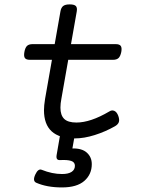

<svg xmlns="http://www.w3.org/2000/svg" viewBox="-20 -610 640 861"><path d="M251 -558.6 182.1 -166.5Q177.2 -136.2 177.2 -115.7Q177.2 10.7 315.4 10.7Q356.9 10.7 404.8 -4.4Q452.6 -19.5 495.6 -43.9Q509.3 -51.8 512.9 -62.5Q516.6 -73.2 510.3 -90.8Q503.9 -107.9 492.7 -112.8Q481.4 -117.7 469.7 -109.9Q385.7 -60.5 322.8 -60.5Q284.7 -60.5 267.8 -76.9Q251 -93.3 251 -127.4Q251 -145.5 255.4 -168L324.2 -558.6Q327.1 -575.7 320.1 -583Q313 -590.3 292.5 -590.3Q272.5 -590.3 263.2 -583Q253.9 -575.7 251 -558.6ZM126 -412.1Q109.4 -412.1 101.1 -404.1Q92.8 -396 89.4 -377Q85.9 -357.9 91.6 -349.9Q97.2 -341.8 113.8 -341.8H486.8Q503.4 -341.8 511.7 -349.9Q520 -357.9 523.9 -377Q527.3 -396 521.5 -404.1Q515.6 -412.1 499 -412.1ZM251 -13.7 233.9 85.4Q231.9 97.7 235.8 103Q239.7 108.4 249 107.9Q282.2 106 299.1 111.6Q315.9 117.2 315.9 133.3Q315.9 150.9 301.3 160.6Q286.6 170.4 258.3 170.4Q213.9 170.4 167 151.4Q150.9 145 138.2 172.9Q125 201.7 142.6 209.5Q190.4 230.5 257.8 230.5Q324.7 230.5 358.2 201.2Q391.6 171.9 391.6 126Q391.6 94.7 369.6 74.7Q347.7 54.7 304.7 55.7L316.9 -13.7Z"/></svg>

Font: Courier Prime Sans
Style: Regular
Weight: 300
Italic angle: -10°
Designer: Alan Dague-Greene
Foundry: Quote-Unquote Apps
Version: Version 3.23